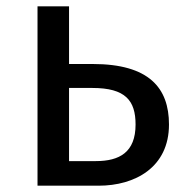

<svg xmlns="http://www.w3.org/2000/svg" viewBox="-20 -589 594 609"><path d="M274 -386H199V-569H99V0H293C408 0 516 -58 516 -194C516 -310 453 -386 274 -386ZM284 -78H199V-310H273C378 -310 410 -270 410 -194C410 -106 359 -78 284 -78Z"/></svg>

Font: Glow Sans SC Normal Medium
Style: Regular
Weight: 600
Designer: Ryoko NISHIZUKA (kana, bopomofo & ideographs); Paul D. Hunt (Latin, Greek & Cyrillic); Sandoll Communications, Soo-young
Version: Version 0.93